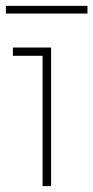

<svg xmlns="http://www.w3.org/2000/svg" viewBox="-25 -634 318 654"><path d="M120 0V-457L133 -444H19V-472H149V0ZM-5 -588V-614H273V-588Z"/></svg>

Font: SUSE Thin
Style: Regular
Weight: 250
Designer: Rene Bieder
Foundry: SUSE
Version: Version 1.000